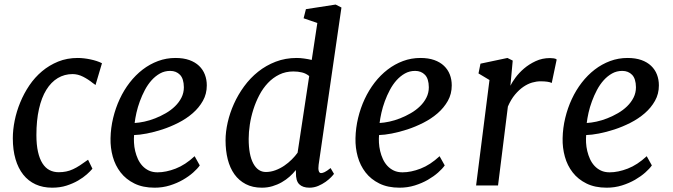

<svg xmlns="http://www.w3.org/2000/svg" viewBox="-20 -826 2998 855"><path d="M212.4 9.8Q170.9 9.8 138.4 -5.1Q106 -20 83.5 -48.3Q61 -76.7 49.1 -117.4Q37.1 -158.2 37.1 -210.4Q37.1 -248 45.4 -289.1Q53.7 -330.1 70.1 -369.9Q86.4 -409.7 110.6 -445.6Q134.8 -481.4 167 -508.5Q199.2 -535.6 239 -551.8Q278.8 -567.9 326.2 -567.9Q339.4 -567.9 354 -566.2Q368.7 -564.5 382.8 -561.5Q397 -558.6 410.4 -554.2Q423.8 -549.8 434.1 -544.4L405.3 -447.3Q402.8 -449.7 399.7 -451.7Q396.5 -453.6 394 -455.6Q373 -472.7 349.9 -484.4Q326.7 -496.1 303.2 -496.1Q267.1 -496.1 237.3 -478.3Q207.5 -460.4 186.3 -426Q165 -391.6 153.6 -340.8Q142.1 -290 142.1 -224.6Q142.1 -181.2 149.2 -149.9Q156.2 -118.7 169.2 -98.4Q182.1 -78.1 200.4 -68.6Q218.8 -59.1 241.2 -59.1Q259.3 -59.1 274.7 -62.3Q290 -65.4 304.9 -72.3Q319.8 -79.1 335.9 -89.6Q352.1 -100.1 372.1 -114.7L391.6 -74.7Q382.8 -64 366.7 -49.6Q350.6 -35.2 327.9 -22Q305.2 -8.8 276.4 0.5Q247.6 9.8 212.4 9.8Z M472.2 -210Q473.1 -256.3 483.9 -300.8Q494.6 -345.2 513.2 -385Q531.7 -424.8 557.6 -458.3Q583.5 -491.7 615.2 -516.1Q647 -540.5 683.8 -554.2Q720.7 -567.9 761.2 -567.9Q796.9 -567.9 823 -558.6Q849.1 -549.3 866.5 -532.7Q883.8 -516.1 892.3 -493.9Q900.9 -471.7 900.9 -445.8Q900.9 -407.7 883.5 -377Q866.2 -346.2 838.1 -321.8Q810.1 -297.4 774.4 -279.3Q738.8 -261.2 702.9 -249.5Q667 -237.8 633.8 -231.4Q600.6 -225.1 577.1 -224.6Q575.7 -209 576.7 -190.4Q577.6 -171.9 582 -153.3Q586.4 -134.8 594.2 -117.7Q602.1 -100.6 614.3 -87.4Q626.5 -74.2 643.1 -66.4Q659.7 -58.6 681.6 -58.6Q719.2 -58.6 762.2 -75.2Q805.2 -91.8 846.7 -130.4L869.6 -89.4Q859.4 -74.7 840.1 -57.6Q820.8 -40.5 794.7 -25.4Q768.6 -10.3 736.3 -0.2Q704.1 9.8 668.5 9.8Q616.2 9.8 578.6 -8.8Q541 -27.3 517.1 -58.1Q493.2 -88.9 482.2 -128.4Q471.2 -168 472.2 -210ZM579.6 -278.3Q599.1 -279.3 623 -284.4Q647 -289.6 671.1 -299.1Q695.3 -308.6 718.5 -322Q741.7 -335.4 759.5 -352.8Q777.3 -370.1 788.1 -391.4Q798.8 -412.6 798.8 -437.5Q798.3 -475.6 781.5 -492.9Q764.6 -510.3 737.8 -510.3Q712.9 -510.3 692.4 -498.8Q671.9 -487.3 655 -468.5Q638.2 -449.7 625.2 -425.3Q612.3 -400.9 602.8 -375Q593.3 -349.1 587.6 -324Q582 -298.8 579.6 -278.3Z M1146 9.8Q1105 9.8 1074.5 -6.1Q1043.9 -22 1023.9 -50Q1003.9 -78.1 994.1 -116.7Q984.4 -155.3 984.4 -201.2Q984.4 -238.8 993.9 -280.8Q1003.4 -322.8 1021.7 -363.5Q1040 -404.3 1067.1 -441.4Q1094.2 -478.5 1129.4 -506.6Q1164.6 -534.7 1207.8 -551.3Q1251 -567.9 1301.3 -567.9Q1316.9 -567.9 1334.2 -565.4Q1351.6 -563 1368.2 -559.1L1393.1 -723.6L1332 -744.6L1342.3 -785.2L1474.6 -805.7L1500.5 -792.5L1398.9 -92.3Q1396.5 -74.7 1399.4 -64.9Q1402.3 -55.2 1409.7 -55.2Q1416 -55.2 1425.5 -59.6Q1435.1 -64 1452.1 -77.6L1467.3 -51.8Q1464.4 -47.4 1454.6 -37.1Q1444.8 -26.9 1430.2 -16.4Q1415.5 -5.9 1397 2Q1378.4 9.8 1357.9 9.8Q1328.1 9.8 1312.5 -5.6Q1296.9 -21 1297.9 -57.6L1297.4 -68.8Q1285.6 -53.7 1269.8 -39.6Q1253.9 -25.4 1234.6 -14.4Q1215.3 -3.4 1193.1 3.2Q1170.9 9.8 1146 9.8ZM1164.1 -60.1Q1185.5 -60.1 1206.5 -67.9Q1227.5 -75.7 1245.8 -88.1Q1264.2 -100.6 1279.5 -116Q1294.9 -131.3 1305.2 -146L1356.9 -487.3Q1342.8 -499 1325 -503.4Q1307.1 -507.8 1286.6 -507.8Q1252 -507.8 1223.6 -493.9Q1195.3 -480 1173.1 -456.5Q1150.9 -433.1 1134.8 -402.3Q1118.7 -371.6 1108.2 -338.4Q1097.7 -305.2 1092.5 -271.2Q1087.4 -237.3 1087.4 -207.5Q1087.4 -136.2 1107.9 -98.1Q1128.4 -60.1 1164.1 -60.1Z M1563 -210Q1564 -256.3 1574.7 -300.8Q1585.4 -345.2 1604 -385Q1622.6 -424.8 1648.4 -458.3Q1674.3 -491.7 1706.1 -516.1Q1737.8 -540.5 1774.7 -554.2Q1811.5 -567.9 1852.1 -567.9Q1887.7 -567.9 1913.8 -558.6Q1939.9 -549.3 1957.3 -532.7Q1974.6 -516.1 1983.2 -493.9Q1991.7 -471.7 1991.7 -445.8Q1991.7 -407.7 1974.4 -377Q1957 -346.2 1929 -321.8Q1900.9 -297.4 1865.2 -279.3Q1829.6 -261.2 1793.7 -249.5Q1757.8 -237.8 1724.6 -231.4Q1691.4 -225.1 1668 -224.6Q1666.5 -209 1667.5 -190.4Q1668.5 -171.9 1672.9 -153.3Q1677.2 -134.8 1685.1 -117.7Q1692.9 -100.6 1705.1 -87.4Q1717.3 -74.2 1733.9 -66.4Q1750.5 -58.6 1772.5 -58.6Q1810.1 -58.6 1853 -75.2Q1896 -91.8 1937.5 -130.4L1960.4 -89.4Q1950.2 -74.7 1930.9 -57.6Q1911.6 -40.5 1885.5 -25.4Q1859.4 -10.3 1827.1 -0.2Q1794.9 9.8 1759.3 9.8Q1707 9.8 1669.4 -8.8Q1631.8 -27.3 1607.9 -58.1Q1584 -88.9 1573 -128.4Q1562 -168 1563 -210ZM1670.4 -278.3Q1689.9 -279.3 1713.9 -284.4Q1737.8 -289.6 1762 -299.1Q1786.1 -308.6 1809.3 -322Q1832.5 -335.4 1850.3 -352.8Q1868.2 -370.1 1878.9 -391.4Q1889.6 -412.6 1889.6 -437.5Q1889.2 -475.6 1872.3 -492.9Q1855.5 -510.3 1828.6 -510.3Q1803.7 -510.3 1783.2 -498.8Q1762.7 -487.3 1745.8 -468.5Q1729 -449.7 1716.1 -425.3Q1703.1 -400.9 1693.6 -375Q1684.1 -349.1 1678.5 -324Q1672.9 -298.8 1670.4 -278.3Z M2159.7 -469.7 2110.8 -499 2119.6 -542.5 2239.7 -567.9 2263.2 -556.2 2252.9 -444.3Q2260.3 -459.5 2275.6 -480.5Q2291 -501.5 2313.5 -520.8Q2335.9 -540 2365.2 -553.7Q2394.5 -567.4 2429.2 -567.4Q2436.5 -567.4 2445.8 -566.2Q2455.1 -564.9 2459 -561L2437 -456.5Q2422.9 -463.9 2386.7 -463.9Q2369.1 -463.9 2349.6 -458.3Q2330.1 -452.6 2310.8 -439.5Q2291.5 -426.3 2273.4 -404.8Q2255.4 -383.3 2241.7 -351.6L2197.8 0H2100.1Z M2485.4 -210Q2486.3 -256.3 2497.1 -300.8Q2507.8 -345.2 2526.4 -385Q2544.9 -424.8 2570.8 -458.3Q2596.7 -491.7 2628.4 -516.1Q2660.2 -540.5 2697 -554.2Q2733.9 -567.9 2774.4 -567.9Q2810.1 -567.9 2836.2 -558.6Q2862.3 -549.3 2879.6 -532.7Q2897 -516.1 2905.5 -493.9Q2914.1 -471.7 2914.1 -445.8Q2914.1 -407.7 2896.7 -377Q2879.4 -346.2 2851.3 -321.8Q2823.2 -297.4 2787.6 -279.3Q2752 -261.2 2716.1 -249.5Q2680.2 -237.8 2647 -231.4Q2613.8 -225.1 2590.3 -224.6Q2588.9 -209 2589.8 -190.4Q2590.8 -171.9 2595.2 -153.3Q2599.6 -134.8 2607.4 -117.7Q2615.2 -100.6 2627.4 -87.4Q2639.6 -74.2 2656.2 -66.4Q2672.9 -58.6 2694.8 -58.6Q2732.4 -58.6 2775.4 -75.2Q2818.4 -91.8 2859.9 -130.4L2882.8 -89.4Q2872.6 -74.7 2853.3 -57.6Q2834 -40.5 2807.9 -25.4Q2781.7 -10.3 2749.5 -0.2Q2717.3 9.8 2681.6 9.8Q2629.4 9.8 2591.8 -8.8Q2554.2 -27.3 2530.3 -58.1Q2506.3 -88.9 2495.4 -128.4Q2484.4 -168 2485.4 -210ZM2592.8 -278.3Q2612.3 -279.3 2636.2 -284.4Q2660.2 -289.6 2684.3 -299.1Q2708.5 -308.6 2731.7 -322Q2754.9 -335.4 2772.7 -352.8Q2790.5 -370.1 2801.3 -391.4Q2812 -412.6 2812 -437.5Q2811.5 -475.6 2794.7 -492.9Q2777.8 -510.3 2751 -510.3Q2726.1 -510.3 2705.6 -498.8Q2685.1 -487.3 2668.2 -468.5Q2651.4 -449.7 2638.4 -425.3Q2625.5 -400.9 2616 -375Q2606.4 -349.1 2600.8 -324Q2595.2 -298.8 2592.8 -278.3Z"/></svg>

Font: Merriweather
Style: Italic
Weight: 400
Italic angle: -7°
Designer: Eben Sorkin ( eben@eyebytes.com )
Foundry: Eben Sorkin ( eben@eyebytes.com )
Version: Version 1.005; ttfautohint (v0.97) -l 13 -r 13 -G 200 -x 24 